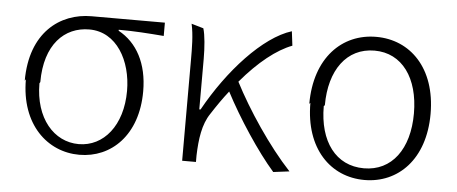

<svg xmlns="http://www.w3.org/2000/svg" viewBox="-43 -641 1813 762"><g transform="rotate(5 863.5 -260.0)"><path d="M57 -256C57 -76 167 24 294 24C421 24 525 -74 525 -249C525 -360 481 -440 407 -480V-484C469 -484 524 -480 587 -475V-528H295C169 -528 53 -442 53 -250ZM115 -250C115 -400 192 -475 291 -475C400 -475 461 -365 461 -245C461 -107 387 -18 288 -18C189 -18 112 -106 112 -245Z M693 -533C703 -489 703 -435 703 -391V12H758V-14C760 -79 768 -139 798 -183C820 -217 842 -249 865 -278C918 -176 1001 -50 1067 25L1131 17C1044 -76 953 -213 898 -320C968 -403 1038 -458 1099 -481L1092 -538C979 -503 847 -358 758 -197H753V-398C753 -444 749 -493 741 -519Z M1190 -261C1190 -79 1295 25 1430 25C1564 25 1669 -78 1669 -259C1669 -442 1563 -545 1428 -545C1292 -545 1186 -441 1186 -257ZM1248 -257C1248 -397 1315 -490 1426 -490C1536 -490 1603 -396 1603 -255C1603 -113 1535 -21 1424 -21C1312 -21 1244 -112 1244 -253Z"/></g></svg>

Font: GenEiGothic-pro-Light
Style: Regular
Weight: 300
Designer: Ryoko NISHIZUKA (kana & ideographs); Paul D. Hunt (Latin, Greek & Cyrillic); Wenlong ZHANG (bopomofo); Sandoll Communica
Foundry: Adobe Systems Incorporated; o_tamon
Version: Version 1.000.140830